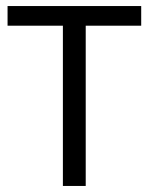

<svg xmlns="http://www.w3.org/2000/svg" viewBox="-20 -615 492 635"><path d="M188 0V-530H5V-595H447V-530H263.5V0Z"/></svg>

Font: Encode Sans SC Condensed
Style: Regular
Weight: 400
Width: 3
Designer: Multiple Designers
Foundry: Impallari Type
Version: Version 3.002